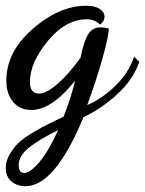

<svg xmlns="http://www.w3.org/2000/svg" viewBox="-38 -367 504 667"><path d="M309 -282Q291 -300 264 -300Q190 -300 128 -224.5Q66 -149 66 -83Q66 -42 97 -42Q124 -42 163.5 -77Q203 -112 242 -167Q253 -223 268 -247.5Q283 -272 311 -272Q324 -272 340 -268Q340 -242 318 -164Q296 -86 265 -2Q315 -23 361.5 -67.5Q408 -112 428 -170L446 -152Q424 -89 367.5 -38Q311 13 252 40Q153 280 50 280Q22 280 2 263.5Q-18 247 -18 216Q-18 192 -4 168.5Q10 145 26 129.5Q42 114 75.5 94Q109 74 126.5 65.5Q144 57 183 38Q208 -25 223 -87Q142 15 71 15Q31 15 7.5 -13Q-16 -41 -16 -87Q-16 -187 76 -267Q168 -347 261 -347Q292 -347 308.5 -336Q325 -325 325 -309Q325 -299 319 -291Q313 -283 309 -282ZM46 234Q66 234 98 197Q130 160 164 85Q99 117 63 145.5Q27 174 27 206Q27 234 46 234Z"/></svg>

Font: Dancing Script
Style: Bold
Weight: 700
Designer: Pablo Impallari
Foundry: Pablo Impallari. www.impallari.com Igino Marini. www.ikern.com
Version: Version 1.002